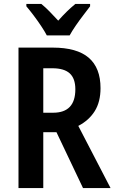

<svg xmlns="http://www.w3.org/2000/svg" viewBox="-20 -956 587 976"><path d="M248 -714Q371 -714 431 -662.5Q491 -611 491 -508Q491 -438 461.5 -391Q432 -344 378 -316L542 0H402L267 -284H200V0H74V-714ZM246 -609H200V-383H250Q363 -383 363 -502Q363 -557 334.5 -583Q306 -609 246 -609ZM218 -776Q207 -797 189 -824Q171 -851 151 -877.5Q131 -904 114 -924V-936H190Q210 -920 231.5 -898Q253 -876 276 -851Q300 -878 320 -897.5Q340 -917 363 -936H438V-924Q423 -904 403 -878Q383 -852 364.5 -825Q346 -798 334 -776Z"/></svg>

Font: Noto Sans Bengali Condensed SemiBold
Style: Regular
Weight: 600
Width: 3
Designer: Joana Ranito - Universal Thirst; Jelle Bosma - Monotype Design Team
Foundry: Universal Thirst ehf.
Version: Version 3.000; ttfautohint (v1.8.4.7-5d5b)